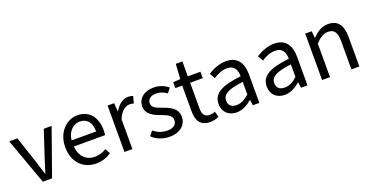

<svg xmlns="http://www.w3.org/2000/svg" viewBox="-30 -1259 3635 1889"><g transform="rotate(-20 1788.0 -315.0)"><path d="M187 0H284L456 -486H374L283 -211C268 -163 252 -114 238 -67H234C219 -114 204 -163 189 -211L98 -486H12Z M742 12C809 12 861 -8 903 -38L874 -91C840 -68 799 -55 752 -55C660 -55 599 -121 592 -221H919C922 -237 923 -252 923 -270C923 -410 852 -498 728 -498C617 -498 510 -401 510 -243C510 -82 612 12 742 12ZM592 -285C602 -378 662 -432 730 -432C804 -432 849 -381 849 -285Z M1042 0H1125V-312C1158 -394 1207 -423 1248 -423C1267 -423 1278 -421 1292 -417L1310 -488C1295 -495 1280 -498 1258 -498C1204 -498 1154 -459 1120 -398H1117L1110 -486H1042Z M1513 12C1628 12 1691 -54 1691 -133C1691 -221 1618 -254 1542 -281C1481 -302 1439 -320 1439 -364C1439 -400 1466 -434 1528 -434C1571 -434 1606 -420 1640 -395L1678 -443C1640 -475 1588 -498 1527 -498C1421 -498 1359 -438 1359 -360C1359 -280 1429 -245 1502 -219C1557 -199 1611 -178 1611 -128C1611 -86 1580 -53 1516 -53C1456 -53 1412 -71 1370 -106L1332 -58C1377 -14 1442 12 1513 12Z M1938 12C1971 12 2004 3 2030 -9L2013 -68C1993 -59 1975 -56 1957 -56C1902 -56 1882 -90 1882 -149V-419H2014V-486H1882V-642H1813L1803 -486L1727 -481V-419H1799V-151C1799 -54 1834 12 1938 12Z M2215 12C2276 12 2329 -19 2375 -58H2378L2386 0H2454V-299C2454 -419 2403 -498 2285 -498C2207 -498 2139 -465 2094 -435L2126 -379C2164 -404 2215 -429 2271 -429C2350 -429 2370 -370 2371 -309C2163 -286 2073 -234 2073 -126C2073 -38 2134 12 2215 12ZM2238 -56C2191 -56 2154 -77 2154 -131C2154 -194 2207 -231 2371 -250V-118C2324 -77 2285 -56 2238 -56Z M2719 12C2780 12 2833 -19 2879 -58H2882L2890 0H2958V-299C2958 -419 2907 -498 2789 -498C2711 -498 2643 -465 2598 -435L2630 -379C2668 -404 2719 -429 2775 -429C2854 -429 2874 -370 2875 -309C2667 -286 2577 -234 2577 -126C2577 -38 2638 12 2719 12ZM2742 -56C2695 -56 2658 -77 2658 -131C2658 -194 2711 -231 2875 -250V-118C2828 -77 2789 -56 2742 -56Z M3111 0H3194V-352C3242 -401 3277 -426 3326 -426C3390 -426 3418 -388 3418 -297V0H3501V-308C3501 -432 3455 -498 3352 -498C3285 -498 3235 -462 3189 -416H3186L3179 -486H3111Z"/></g></svg>

Font: SSansPro
Style: Regular
Weight: 400
Designer: Paul D. Hunt
Foundry: Adobe Systems Incorporated
Version: Version 3.006;hotconv 1.0.111;makeotfexe 2.5.65597